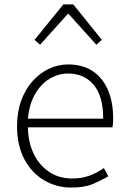

<svg xmlns="http://www.w3.org/2000/svg" viewBox="-20 -834 573 867"><path d="M302 13Q235 13 179 -20Q123 -53 90 -115Q57 -177 57 -264Q57 -329 76 -380.5Q95 -432 128 -468.5Q161 -505 202 -524Q243 -543 288 -543Q351 -543 396 -514.5Q441 -486 466 -431Q491 -376 491 -298Q491 -289 490.5 -279.5Q490 -270 488 -259H106Q107 -192 132 -140Q157 -88 201.5 -58Q246 -28 306 -28Q350 -28 384.5 -41Q419 -54 449 -75L469 -38Q437 -19 399 -3Q361 13 302 13ZM106 -298H446Q446 -400 403 -451Q360 -502 288 -502Q243 -502 203.5 -478Q164 -454 138 -408.5Q112 -363 106 -298ZM136 -654 266 -814H311L440 -654L415 -632L290 -771H286L161 -632Z"/></svg>

Font: Noto Sans TC ExtraLight
Style: Regular
Weight: 250
Designer: Ryoko NISHIZUKA  (kana, bopomofo & ideographs); Paul D. Hunt (Latin, Greek & Cyrillic); Sandoll Communications , Soo-you
Foundry: Adobe
Version: Version 2.004-H2;hotconv 1.0.118;makeotfexe 2.5.65603